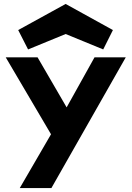

<svg xmlns="http://www.w3.org/2000/svg" viewBox="-20 -762 666 971"><path d="M80 189 238 -83 9 -472H170L317 -219L458 -472H616L240 189ZM312 -742 551 -610 502 -512 312 -590 122 -512 72 -610Z"/></svg>

Font: Lil Grotesk Black
Style: Regular
Weight: 900
Designer: Bastien Sozeau
Foundry: NBR — Bastien Sozeau
Version: Version 3.003; ttfautohint (v1.8.4.7-5d5b);gftools[0.9.33]